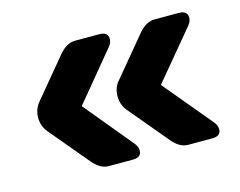

<svg xmlns="http://www.w3.org/2000/svg" viewBox="-68 -594 777 621"><g transform="rotate(-15 320.5 -284.0)"><path d="M192 -284 326 -122Q336 -110 336 -97Q336 -74 307 -74H226Q198 -74 173 -104L65 -233Q46 -255 46 -284Q46 -313 65 -335L173 -465Q198 -494 226 -494H307Q336 -494 336 -471Q336 -458 326 -446ZM457 -284 592 -122Q602 -110 602 -97Q602 -74 573 -74H492Q464 -74 439 -104L331 -233Q312 -255 312 -284Q312 -315 331 -335L439 -465Q464 -494 492 -494H573Q602 -494 602 -471Q602 -458 592 -446Z"/></g></svg>

Font: Solway
Style: Bold
Weight: 700
Designer: Mariya V. Pigoulevskaya
Foundry: The Northern Block Ltd.
Version: Version 1.000;hotconv 1.0.109;makeotfexe 2.5.65596